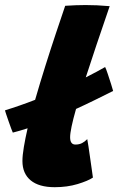

<svg xmlns="http://www.w3.org/2000/svg" viewBox="-94 -738 478 779"><path d="M283 -17.5Q263 -4 220.8 8.8Q178.5 21.5 128 21.5Q64 21.5 30.5 -6.2Q-3 -34 -3 -84.5Q-3 -107.5 2.8 -141.8Q8.5 -176 18 -217.5Q-12.5 -207.5 -42 -200Q-43.5 -203 -48.5 -216.2Q-53.5 -229.5 -59.2 -246Q-65 -262.5 -69.2 -275.2Q-73.5 -288 -73.5 -290.5Q-45.5 -299 -14.5 -309.8Q16.5 -320.5 48.5 -333Q68 -400.5 90 -470.5Q112 -540.5 133.2 -603.8Q154.5 -667 170.5 -714.5Q215.5 -717.5 253 -717.5Q276.5 -717.5 299.5 -716.5Q322.5 -715.5 351 -713Q321.5 -627 297.2 -555Q273 -483 254 -424Q300.5 -447.5 332.5 -466Q336 -460 343 -438.8Q350 -417.5 356.8 -396.5Q363.5 -375.5 365 -369Q328 -350.5 290.5 -332Q253 -313.5 214.5 -296Q190.5 -211.5 190.5 -181Q190.5 -151.5 212 -151.5Q227.5 -151.5 239 -157.5Q250.5 -163.5 260 -173.5Q261.5 -166 265 -143.5Q268.5 -121 272.2 -93.8Q276 -66.5 279.2 -44.8Q282.5 -23 283 -17.5Z"/></svg>

Font: Grandstander Black
Style: Italic
Weight: 900
Italic angle: -15°
Designer: Tyler Finck
Foundry: Etcetera Type Co
Version: Version 1.200; ttfautohint (v1.8.3)